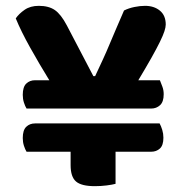

<svg xmlns="http://www.w3.org/2000/svg" viewBox="-20 -631 627 658"><path d="M71 -259Q66 -267 62 -279.5Q58 -292 58 -306Q58 -333 70 -344.5Q82 -356 100 -356H149Q114 -413 83 -468.5Q52 -524 34 -568Q45 -584 64.5 -597.5Q84 -611 113 -611Q147 -611 168 -596.5Q189 -582 209 -544L300 -370H306Q321 -402 333 -428Q345 -454 355.5 -479.5Q366 -505 378 -532.5Q390 -560 405 -595Q421 -603 440.5 -607Q460 -611 477 -611Q508 -611 528 -594.5Q548 -578 548 -547Q548 -538 543.5 -524Q539 -510 528 -487.5Q517 -465 499 -433Q481 -401 454 -356H528Q532 -346 536.5 -334Q541 -322 541 -308Q541 -282 528.5 -270.5Q516 -259 498 -259ZM376 -111V-1Q365 2 345.5 4.5Q326 7 305 7Q259 7 240.5 -9Q222 -25 222 -65V-111H71Q66 -119 62 -131.5Q58 -144 58 -158Q58 -185 70 -196.5Q82 -208 100 -208H527Q532 -199 536 -186Q540 -173 540 -159Q540 -133 528 -122Q516 -111 498 -111Z"/></svg>

Font: Baloo 2 Latin
Style: Bold
Weight: 400
Designer: Sarang Kulkarni and Ek Type
Foundry: Ek Type
Version: Version 1.001